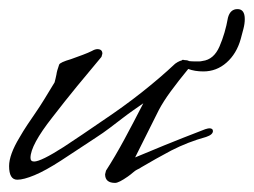

<svg xmlns="http://www.w3.org/2000/svg" viewBox="-20 -400 558 422"><path d="M233 2Q211 2 211 -17L213 -25Q233 -56 253 -93Q273 -130 295 -173Q285 -166 273.5 -158Q262 -150 249 -140Q236 -130 221.5 -119Q207 -108 190 -97L114 -47Q80 -25 56 -15Q32 -5 18 -5Q0 -5 0 -35Q0 -60 23 -98Q31 -112 40 -125.5Q49 -139 58 -152Q67 -165 77.5 -182Q88 -199 100 -219Q101 -223 102 -227Q103 -231 104 -236Q105 -244 110 -258Q112 -263 136 -270Q150 -275 162 -279.5Q174 -284 182 -288Q189 -292 194 -292Q205 -292 205 -282Q205 -281 203 -275Q176 -243 149 -210Q122 -177 95 -142Q47 -81 47 -53Q47 -45 55 -45Q70 -45 120 -77Q141 -91 162 -105Q183 -119 203 -133Q251 -165 291.5 -197Q332 -229 365 -260Q376 -268 385 -268Q399 -268 399 -259Q399 -254 395 -250Q372 -222 355.5 -199.5Q339 -177 329 -158L277 -54Q303 -65 341 -80.5Q379 -96 431 -116Q434 -117 436.5 -117.5Q439 -118 440 -118Q448 -118 448 -112Q448 -104 433 -99Q393 -88 356 -69Q339 -60 323 -51Q307 -42 290 -32Q289 -31 287 -30Q285 -29 281 -27Q277 -25 272.5 -21Q268 -17 261 -12Q241 2 233 2ZM427 -243Q408 -243 393.5 -248.5Q379 -254 379 -265Q379 -270 385 -268Q393 -265 410 -265Q414 -265 417.5 -265Q421 -265 425 -266Q450 -269 462.5 -298Q475 -327 481 -361Q486 -380 502 -380Q518 -380 518 -358Q518 -348 515 -336.5Q512 -325 509 -314Q500 -282 478 -262.5Q456 -243 427 -243Z"/></svg>

Font: Whisper
Style: Regular
Weight: 400
Designer: Robert E. Leuschke
Foundry: Robert E. Leuschke
Version: Version 1.010; ttfautohint (v1.8.4.7-5d5b)